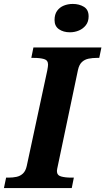

<svg xmlns="http://www.w3.org/2000/svg" viewBox="-43 -955 535 975"><path d="M-23 0 -12 -53H1Q22 -53 41 -57Q60 -61 73.7 -74Q87.5 -87 93 -113L197 -597Q199 -607 200 -615.2Q201 -623.4 201 -627Q201 -649.1 181 -655Q161 -661 129 -661H116L126.7 -714H472L461 -661H448.2Q426.5 -661 406.7 -657Q387 -653 373 -640Q359 -627 353 -600L250 -110Q249 -105.1 247.5 -98.1Q246 -91.1 246 -87Q246 -65 266.8 -59Q287.6 -53 319 -53H332L321.4 0ZM312 -791Q279 -791 256.5 -806.5Q234 -822 234 -853Q234 -882 247 -900Q260 -918 281 -926.5Q302 -935 327 -935Q359 -935 383 -920.5Q407 -906 407 -872Q407 -845 393 -827Q379 -809 357.5 -800Q336 -791 312 -791Z"/></svg>

Font: Noto Serif
Style: Italic
Weight: 400
Italic angle: -12°
Designer: Monotype Design Team
Foundry: Monotype Imaging Inc.
Version: Version 2.013